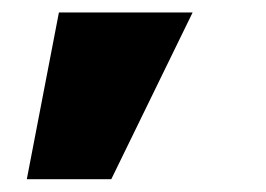

<svg xmlns="http://www.w3.org/2000/svg" viewBox="-20 -121 426 308"><path d="M23 166.5H158.5L289 -101H74.5Z"/></svg>

Font: Anybody SemiExpanded Black
Style: Regular
Weight: 900
Width: 6
Version: Version 1.113;gftools[0.9.25]